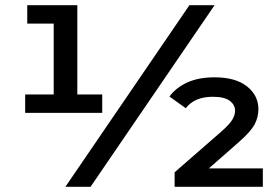

<svg xmlns="http://www.w3.org/2000/svg" viewBox="-20 -720 1079 740"><path d="M77 -285V-356H187V-629H85V-700H278V-356H374V-285ZM232 0 710 -700H807L329 0ZM653 0V-56L832 -212Q865 -241 875.5 -259Q886 -277 886 -293Q886 -316 865.5 -331.5Q845 -347 800 -347Q730 -347 696 -303L633 -348Q658 -382 701.5 -402Q745 -422 807 -422Q888 -422 932 -387Q976 -352 976 -299Q976 -269 961.5 -241Q947 -213 899 -171L785 -71H993V0Z"/></svg>

Font: Montserrat SemiBold
Style: Regular
Weight: 600
Designer: Julieta Ulanovsky
Foundry: Julieta Ulanovsky
Version: Version 9.000; ttfautohint (v1.8.4.7-5d5b)